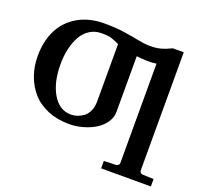

<svg xmlns="http://www.w3.org/2000/svg" viewBox="-148 -867 1359 1265"><g transform="rotate(20 531.0 -234.5)"><path d="M1030.8 166V217.8H682.1V166L767.1 163.1Q775.9 162.1 782.5 156.2Q789.1 150.4 789.1 141.1V-555.2Q762.2 -550.3 719.5 -551.3Q676.8 -552.2 649.9 -557.1V-166Q649.9 -127 626.2 -92.3Q602.5 -57.6 564.5 -34.2Q526.4 -10.7 478.5 2.7Q430.7 16.1 382.8 16.1Q299.8 16.1 232.9 -11.7Q166 -39.6 123.5 -87.9Q81.1 -136.2 58.6 -199.5Q36.1 -262.7 36.1 -335.9Q36.1 -438 74.7 -516.6Q113.3 -595.2 191.4 -641.1Q269.5 -687 377.9 -687Q456.5 -687 518.3 -677.7Q580.1 -668.5 625.7 -659.2Q671.4 -649.9 710.9 -649.9Q749.5 -649.9 781.2 -658Q813 -666 856 -687H932.1V141.1Q932.1 149.9 938.2 156.2Q944.3 162.6 954.1 163.1ZM506.8 -188V-589.8Q464.8 -609.4 444.3 -614.7Q423.8 -620.1 382.8 -620.1Q335.9 -620.1 299.3 -596.9Q262.7 -573.7 240.7 -533.9Q218.8 -494.1 207.3 -444.1Q195.8 -394 195.8 -336.9Q195.8 -208 244.1 -127.4Q292.5 -46.9 373 -46.9Q395 -46.9 416.7 -54.2Q438.5 -61.5 459.5 -76.7Q480.5 -91.8 493.7 -120.8Q506.8 -149.9 506.8 -188Z"/></g></svg>

Font: Veleka
Style: Bold
Weight: 700
Designer: Stefan Peev, Context Ltd, 2016; SIL International, 1997-2014.
Foundry: Stefan Peev, Context Ltd, 2016
Version: Version 1.000